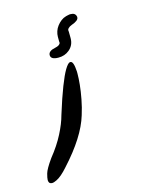

<svg xmlns="http://www.w3.org/2000/svg" viewBox="-82 -535 436 586"><g transform="rotate(-15 135.5 -242.5)"><path d="M150.9 -176.8Q131.8 -112.8 61.5 -36.1Q40.5 -12.2 24.9 -4.9Q16.1 -0.5 10.3 -0.5Q5.9 -0.5 2.9 -2.9Q-0.5 -6.3 -0.5 -13.2Q-0.5 -19 3.2 -32.5Q6.8 -45.9 27.3 -74.7Q53.2 -106.9 68.8 -137.5Q84.5 -168 91.3 -193.8Q107.4 -245.6 119.9 -277.6Q132.3 -309.6 141.8 -325.4Q151.4 -341.3 157.7 -342.8H159.7Q164.6 -342.8 167.5 -334.7Q170.4 -326.7 171.4 -309.6V-302.7Q171.4 -288.1 169.4 -268.3Q167.5 -248.5 162.8 -224.1Q158.2 -199.7 150.9 -176.8ZM192.9 -451.2Q178.2 -445.8 177.7 -435.1L178.2 -439Q179.2 -439 179.2 -413.1Q179.2 -390.6 162.6 -377Q148.4 -365.2 128.4 -365.2Q104 -365.2 104 -379.4Q104 -392.6 126.5 -397Q141.1 -399.9 143.6 -408.7Q143.6 -407.7 143.1 -407.7Q142.6 -407.7 142.6 -426.8Q142.6 -435.5 145.5 -444.3Q148.4 -453.1 154.1 -460.4Q159.7 -467.8 167 -473.4Q174.3 -479 183.1 -481.4Q186.5 -482.4 189.5 -482.9Q192.4 -483.4 194.8 -483.9H198.2Q212.9 -483.9 215.3 -471.2V-469.2Q215.3 -459 192.9 -451.2Z"/></g></svg>

Font: DimaLove
Style: regular
Weight: 400
Designer: R.Balvardi
Foundry: Dima Software Group
Version: Version 1.00;May 4, 2019;FontCreator 11.5.0.2427 64-bit